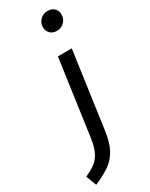

<svg xmlns="http://www.w3.org/2000/svg" viewBox="-323 -828 854 1090"><g transform="rotate(-30 104.0 -283.5)"><path d="M-71 145Q-29 126 -4.5 107.5Q20 89 36.5 57Q53 25 61 -29L131 -527H222L152 -29Q142 44 118.5 87.5Q95 131 57.5 158Q20 185 -45 213ZM140 -712Q140 -741 160 -760.5Q180 -780 209 -780Q236 -780 252 -764Q268 -748 268 -723Q268 -694 248 -674.5Q228 -655 199 -655Q172 -655 156 -671.5Q140 -688 140 -712Z"/></g></svg>

Font: Fira Sans
Style: Italic
Weight: 400
Italic angle: -8°
Designer: bBox Type GmbH & Carrois Corporate GbR & Edenspiekermann AG
Foundry: bBox Type GmbH & Carrois Corporate GbR & Edenspiekermann AG
Version: Version 4.301